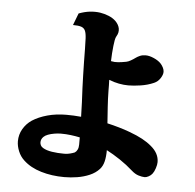

<svg xmlns="http://www.w3.org/2000/svg" viewBox="-51 -699 811 798"><g transform="rotate(5 355.0 -300.5)"><path d="M539.1 -485.8Q554.7 -485.8 573.5 -477.5Q592.3 -469.2 603 -458Q609.9 -450.7 614.5 -441.4Q619.1 -432.1 619.1 -423.8Q619.1 -411.6 609.4 -396.7Q599.6 -381.8 584 -375Q558.6 -363.8 529.1 -359.4Q499.5 -355 478 -355Q459 -355 438.5 -358.9Q418 -362.8 397 -371.1Q397.5 -359.4 397.7 -347.7Q397.9 -335.9 397.9 -324.2Q398.4 -291.5 400.6 -258.3Q402.8 -225.1 405.3 -190.4Q430.7 -184.6 454.3 -177.7Q478 -170.9 499 -163.1Q532.2 -150.9 554.2 -138.9Q576.2 -127 592.8 -112.8Q627 -84.5 627 -47.9Q627 -37.1 622.1 -22.2Q617.2 -7.3 610.8 1Q605 8.8 595.5 13.9Q585.9 19 579.1 19Q568.4 19 553.2 14.4Q538.1 9.8 522.9 -3.9Q499 -25.4 469.5 -45.2Q439.9 -64.9 412.6 -79.1Q412.6 -51.8 407.7 -31.7Q402.8 -11.7 391.1 1Q375 18.6 351.1 28.8Q327.1 39.1 299.8 43.5Q272.5 47.9 246.1 47.9Q193.4 47.9 148.7 34.4Q104 21 75.2 -5.9Q58.6 -21 49.8 -42.5Q41 -64 41 -84Q41 -111.8 54.7 -135.3Q68.4 -158.7 90.8 -173.8Q117.2 -190.9 153.6 -200.9Q189.9 -210.9 232.9 -210.9Q263.2 -210.9 293.9 -208Q293.5 -238.3 292 -268.6Q290.5 -298.8 289.1 -328.1Q288.1 -351.6 287.4 -379.6Q286.6 -407.7 286.1 -436.3Q285.6 -464.8 285.4 -490.5Q285.2 -516.1 284.2 -534.2Q283.2 -555.2 278.3 -566.2Q273.4 -577.1 261.5 -581.1Q249.5 -585 227.1 -585L246.1 -634.8Q270.5 -644 292.7 -646.5Q314.9 -648.9 335 -646Q353.5 -643.1 371.1 -636Q388.7 -628.9 400.9 -617.2Q415 -603 418 -586.9Q420.9 -569.8 411.1 -554.2Q407.2 -547.9 405.3 -536.9Q403.3 -525.9 401.9 -513.2Q398.4 -481.9 397.5 -449.2Q412.6 -445.8 428 -447.3Q443.4 -448.7 460.9 -452.1Q469.2 -453.6 479.5 -459.5Q489.7 -465.3 499 -472.2Q504.9 -476.6 515.1 -481.2Q525.4 -485.8 539.1 -485.8ZM147.9 -64.9Q162.1 -56.2 185.8 -52.5Q209.5 -48.8 237.8 -48.8Q250 -48.8 261.5 -51.8Q272.9 -54.7 280.8 -58.1Q287.6 -62.5 291.7 -71Q295.9 -79.6 295.9 -91.8V-122.1Q277.3 -126 257.8 -128.4Q238.3 -130.9 216.8 -130.9Q203.6 -130.9 189.2 -128.4Q174.8 -126 163.1 -121.6Q151.4 -117.2 145 -110.8Q134.8 -100.6 134.8 -87.9Q134.8 -81.5 137.7 -75.4Q140.6 -69.3 147.9 -64.9Z"/></g></svg>

Font: BIZ UDPMincho
Style: Bold
Weight: 700
Designer: TypeBank Co., Ltd.
Foundry: Morisawa Inc.
Version: Version 1.06